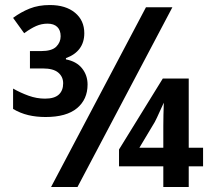

<svg xmlns="http://www.w3.org/2000/svg" viewBox="-20 -743 835 763"><path d="M183 0 560 -714H665L288 0ZM161 -278Q124 -278 92.5 -285.5Q61 -293 32 -310V-391Q62 -374 94 -362.5Q126 -351 159 -351Q196 -351 213.5 -367Q231 -383 231 -412Q231 -438 211.5 -454.5Q192 -471 150 -471H99V-540H143Q186 -540 203.5 -557.5Q221 -575 221 -599Q221 -623 207.5 -636Q194 -649 169 -649Q145 -649 123.5 -639.5Q102 -630 76 -611L32 -672Q63 -695 98 -709Q133 -723 178 -723Q241 -723 278 -692.5Q315 -662 315 -611Q315 -575 296.5 -550Q278 -525 242 -512V-507Q284 -499 306 -471.5Q328 -444 328 -407Q328 -348 286 -313Q244 -278 161 -278ZM629 0V-82H453V-149L627 -431H730V-156H787V-82H730V0ZM534 -156H629V-241Q629 -261 629.5 -286Q630 -311 631 -335Q625 -323 614 -298Q603 -273 595 -258Z"/></svg>

Font: Noto Sans Display SemiBold
Style: Regular
Weight: 600
Designer: Monotype Design Team
Foundry: Monotype Imaging Inc.
Version: Version 2.003